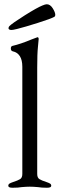

<svg xmlns="http://www.w3.org/2000/svg" viewBox="-20 -880 280 903"><path d="M19 0ZM19 -6Q19 -13 24.5 -16.5Q30 -20 42 -24Q64 -31 74.5 -37.5Q85 -44 85 -62V-566Q85 -629 39 -639Q35 -640 33 -643.5Q31 -647 31 -652Q31 -662 38 -664Q77 -673 127 -694L151 -703Q155 -705 157 -705Q159 -705 160.5 -702.5Q162 -700 162 -698Q162 -692 158.5 -660Q155 -628 155 -562V-62Q155 -44 165.5 -37.5Q176 -31 198 -24Q210 -20 215.5 -16.5Q221 -13 221 -6Q221 3 201 3Q175 3 158 0Q136 -2 120 -2Q104 -2 82 0Q66 3 39 3Q19 3 19 -6ZM20 -747Q20 -753 24 -757Q38 -771 96 -807.5Q154 -844 179 -854Q193 -860 200 -860Q216 -860 228 -841Q240 -822 240 -810Q240 -804 236 -801Q220 -792 158.5 -772.5Q97 -753 61 -744Q41 -739 34 -739Q28 -739 24 -741Q20 -743 20 -747Z"/></svg>

Font: EB Garamond
Style: Regular
Weight: 400
Designer: Georg Duffner and Octavio Pardo
Foundry: Georg Duffner
Version: Version 1.000; ttfautohint (v1.6)